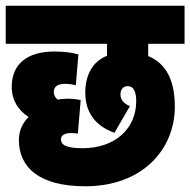

<svg xmlns="http://www.w3.org/2000/svg" viewBox="-20 -642 665 671"><path d="M268 -124C207 -124 193 -138 193 -155C193 -170 208 -177 228 -177C237 -177 245 -176 252 -175L262 -292C251 -295 235 -297 216 -297C204 -297 193 -296 182 -294C174 -299 168 -309 168 -320C168 -339 181 -349 207 -349C222 -349 233 -347 245 -344L254 -452C232 -458 205 -462 170 -462C74 -462 21 -417 21 -339C21 -290 45 -256 80 -233C57 -211 46 -182 46 -153C46 -57 117 9 278 9C479 9 591 -121 591 -269C591 -356 564 -419 498 -446V-489H625V-622H0V-489H354V-447C303 -427 278 -379 278 -318C278 -246 317 -200 380 -178L434 -271C413 -280 401 -293 401 -312C401 -330 411 -341 427 -341C447 -341 456 -321 456 -288C456 -194 384 -124 268 -124Z"/></svg>

Font: Noto Sans Devanagari ExtraCondensed Black
Style: Regular
Weight: 900
Width: 2
Designer: Jelle Bosma - Monotype Design Team
Foundry: Monotype Imaging Inc.
Version: Version 2.004